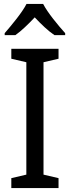

<svg xmlns="http://www.w3.org/2000/svg" viewBox="-20 -964 358 984"><path d="M201 -944H116C93 -899 41 -837 4 -794V-784H59C90 -806 124 -839 158 -875C192 -839 226 -806 259 -784H314V-794C278 -834 224 -899 201 -944ZM280 0V-51L203 -69V-645L280 -663V-714H38V-663L115 -645V-69L38 -51V0Z"/></svg>

Font: Noto Sans Malayalam SemiCondensed
Style: Regular
Weight: 400
Width: 4
Designer: Jelle Bosma - Monotype Design Team
Foundry: Monotype Imaging Inc.
Version: Version 2.104